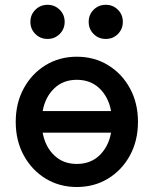

<svg xmlns="http://www.w3.org/2000/svg" viewBox="-20 -749 624 780"><path d="M43.9 -253.9Q43.9 -330.6 76.7 -390.4Q109.4 -450.2 165.5 -484.4Q221.7 -518.6 292 -518.6Q362.8 -518.6 418.9 -484.4Q475.1 -450.2 507.8 -390.4Q540.5 -330.6 540.5 -253.9Q540.5 -177.2 507.8 -117.4Q475.1 -57.6 418.9 -23.4Q362.8 10.7 292 10.7Q221.7 10.7 165.5 -23.4Q109.4 -57.6 76.7 -117.4Q43.9 -177.2 43.9 -253.9ZM292 -424.8Q236.3 -424.8 200 -389.6Q163.6 -354.5 153.3 -297.9H431.2Q420.9 -354.5 384.5 -389.6Q348.1 -424.8 292 -424.8ZM292 -83Q348.1 -83 384.5 -118.2Q420.9 -153.3 431.2 -210H153.3Q163.6 -153.3 200 -118.2Q236.3 -83 292 -83ZM340.3 -660.2Q340.3 -689.5 360.4 -709.5Q380.4 -729.5 409.7 -729.5Q439 -729.5 459 -709.5Q479 -689.5 479 -660.2Q479 -630.9 459 -610.8Q439 -590.8 409.7 -590.8Q380.4 -590.8 360.4 -610.8Q340.3 -630.9 340.3 -660.2ZM103.5 -660.2Q103.5 -689.5 123.8 -709.5Q144 -729.5 173.3 -729.5Q202.1 -729.5 222.4 -709.5Q242.7 -689.5 242.7 -660.2Q242.7 -630.9 222.4 -610.8Q202.1 -590.8 173.3 -590.8Q144 -590.8 123.8 -610.8Q103.5 -630.9 103.5 -660.2Z"/></svg>

Font: Giphurs Medium
Style: Regular
Weight: 500
Version: Version 0.920; ttfautohint (v1.8.4.7-5d5b)